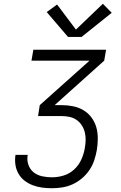

<svg xmlns="http://www.w3.org/2000/svg" viewBox="-20 -999 640 1019"><path d="M256 0Q229 0 203 -3.5Q177 -7 153.5 -16Q130 -25 110.5 -40Q91 -55 78.5 -76.5Q66 -98 62 -123.5Q58 -149 62 -176Q62 -176 62 -176.5Q62 -177 62 -177H127Q127 -177 127 -177Q127 -177 127 -176Q122 -150 130.5 -125Q139 -100 158.5 -84.5Q178 -69 203.5 -63.5Q229 -58 256 -58Q287 -58 318 -67.5Q349 -77 373.5 -99.5Q398 -122 411.5 -152Q425 -182 430 -212Q434 -234 434.5 -255.5Q435 -277 430 -297Q425 -317 414 -334Q403 -351 386.5 -362.5Q370 -374 349.5 -378.5Q329 -383 307 -383H182L191 -441L455 -677H147L157 -735H543L533 -677L270 -441H307Q338 -441 368 -435Q398 -429 423 -414Q448 -399 465.5 -375.5Q483 -352 491 -324Q499 -296 499 -265Q499 -234 494 -203Q489 -175 480 -148Q471 -121 454.5 -96.5Q438 -72 415 -52.5Q392 -33 365.5 -21Q339 -9 311 -4.5Q283 0 256 0ZM341 -803 228 -935 283 -975 383 -842 526 -979 573 -931 413 -803Z"/></svg>

Font: Iosevka SS04 Lt Ex Obl
Style: Regular
Weight: 300
Width: 7
Italic angle: -9°
Monospace: yes
Designer: Belleve Invis
Foundry: Belleve Invis
Version: Version 19.0.0; ttfautohint (v1.8.4)